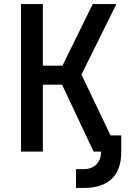

<svg xmlns="http://www.w3.org/2000/svg" viewBox="-20 -750 640 950"><path d="M383 -381 556 -730H439L289 -425H192V-730H84V0H192V-331H287L443 0H480C480 55 446 87 393 87H356V180H396C516 180 580 118 580 3V-80H527Z"/></svg>

Font: Tekne LDO SemiBold
Style: Regular
Weight: 600
Monospace: yes
Designer: Alessio Laiso, Mario Rullo, Paolo Rosset
Foundry: Alessio Laiso
Version: Version 1.000;hotconv 1.0.109;makeotfexe 2.5.65596